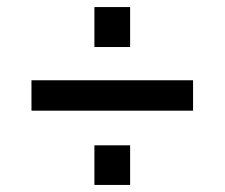

<svg xmlns="http://www.w3.org/2000/svg" viewBox="-20 -620 635 543"><path d="M348 -209V-97H247V-209ZM348 -600V-487H247V-600ZM69 -393H526V-307H69Z"/></svg>

Font: Pathway Extreme 8pt Thin 12pt SemiBold
Style: Regular
Weight: 600
Version: Version 1.001;gftools[0.9.26]